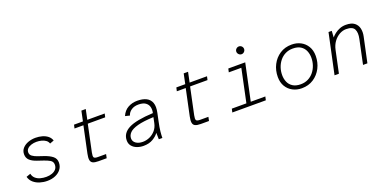

<svg xmlns="http://www.w3.org/2000/svg" viewBox="-13 -1456 4450 2229"><g transform="rotate(-20 2212.0 -341.5)"><path d="M302 12Q255 12 211 -1.5Q167 -15 134.5 -43Q102 -71 90 -115L143 -134Q150 -99 174.5 -77Q199 -55 234 -45.5Q269 -36 307 -36Q346 -36 378 -47.5Q410 -59 428.5 -81Q447 -103 447 -136Q447 -174 415.5 -192.5Q384 -211 341 -225L267 -250Q213 -268 182.5 -296Q152 -324 152 -370Q152 -414 179.5 -444.5Q207 -475 250 -490.5Q293 -506 341 -506Q383 -506 421.5 -495.5Q460 -485 489 -462.5Q518 -440 530 -404L479 -385Q471 -411 448.5 -427Q426 -443 396 -450.5Q366 -458 335 -458Q302 -458 272 -448.5Q242 -439 223.5 -420.5Q205 -402 205 -375Q205 -344 231 -326Q257 -308 290 -297L364 -272Q428 -250 464 -221Q500 -192 500 -144Q500 -96 473.5 -61Q447 -26 402.5 -7Q358 12 302 12Z M936 0Q891 0 868 -11.5Q845 -23 840.5 -51Q836 -79 846 -126L915 -452H805L815 -496H925L951 -620H1005L979 -496H1194L1184 -452H969L899 -121Q890 -78 898 -63Q906 -48 946 -48H1048L1038 0Z M1491 12Q1449 12 1411.5 -2Q1374 -16 1350.5 -44Q1327 -72 1327 -113Q1327 -204 1419 -251.5Q1511 -299 1721 -309L1722 -314Q1730 -351 1721.5 -384Q1713 -417 1683 -438.5Q1653 -460 1596 -460Q1543 -460 1507.5 -435.5Q1472 -411 1461 -373L1405 -387Q1432 -449 1483.5 -477.5Q1535 -506 1598 -506Q1665 -506 1709 -484Q1753 -462 1770 -415.5Q1787 -369 1771 -294L1750 -194Q1735 -124 1730.5 -78.5Q1726 -33 1726 0H1682L1680 -80Q1657 -46 1609 -17Q1561 12 1491 12ZM1499 -35Q1542 -35 1583 -53Q1624 -71 1655 -106.5Q1686 -142 1697 -195L1711 -263Q1586 -258 1514 -238.5Q1442 -219 1412 -188Q1382 -157 1382 -119Q1382 -81 1414.5 -58Q1447 -35 1499 -35Z M2200 0Q2155 0 2132 -11.5Q2109 -23 2104.5 -51Q2100 -79 2110 -126L2179 -452H2069L2079 -496H2189L2215 -620H2269L2243 -496H2458L2448 -452H2233L2163 -121Q2154 -78 2162 -63Q2170 -48 2210 -48H2312L2302 0Z M2590 0 2600 -44H2780L2866 -452H2711L2721 -496H2930L2834 -44H3014L3004 0ZM2923 -599Q2904 -599 2889.5 -613.5Q2875 -628 2875 -647Q2875 -667 2889.5 -681Q2904 -695 2923 -695Q2943 -695 2957 -681Q2971 -667 2971 -647Q2971 -628 2957 -613.5Q2943 -599 2923 -599Z M3447 12Q3386 12 3336 -14Q3286 -40 3256.5 -89Q3227 -138 3227 -206Q3227 -288 3262 -356Q3297 -424 3359.5 -465Q3422 -506 3505 -506Q3567 -506 3616.5 -480Q3666 -454 3695.5 -405Q3725 -356 3725 -288Q3725 -206 3690 -138Q3655 -70 3592.5 -29Q3530 12 3447 12ZM3450 -36Q3501 -36 3542 -56.5Q3583 -77 3611.5 -112.5Q3640 -148 3655 -192Q3670 -236 3670 -284Q3670 -331 3653 -370.5Q3636 -410 3599 -434Q3562 -458 3502 -458Q3451 -458 3410 -437.5Q3369 -417 3340.5 -381.5Q3312 -346 3297 -302Q3282 -258 3282 -210Q3282 -163 3299 -123.5Q3316 -84 3353.5 -60Q3391 -36 3450 -36Z M3853 0 3959 -496H3999L3994 -416Q4011 -437 4037.5 -457.5Q4064 -478 4099 -492Q4134 -506 4175 -506Q4244 -506 4280 -478Q4316 -450 4326 -405Q4336 -360 4325 -309L4259 0H4205L4268 -298Q4284 -371 4262.5 -414.5Q4241 -458 4161 -458Q4119 -458 4078.5 -435.5Q4038 -413 4007.5 -371.5Q3977 -330 3965 -273L3907 0Z"/></g></svg>

Font: Atkinson Hyperlegible Mono ExtraLight
Style: Italic
Weight: 200
Italic angle: -12°
Monospace: yes
Designer: Elliott Scott, Megan Eiswerth, Linus Boman, Theodore Petrosky, Letters from Sweden
Foundry: Applied Design Works, Letters from Sweden
Version: Version 2.001